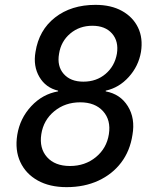

<svg xmlns="http://www.w3.org/2000/svg" viewBox="-20 -760 640 790"><path d="M254 10Q184 10 135 -17.5Q86 -45 63.5 -93.5Q41 -142 51 -205Q62 -273 108.5 -323Q155 -373 219 -384V-387Q168 -399 142 -443.5Q116 -488 126 -546Q140 -636 206.5 -688Q273 -740 373 -740Q437 -740 482 -715Q527 -690 548 -646.5Q569 -603 560 -546Q550 -488 510 -443.5Q470 -399 415 -387V-384Q475 -373 506 -323Q537 -273 525 -205Q515 -139 478.5 -91Q442 -43 384.5 -16.5Q327 10 254 10ZM323 -424Q377 -424 414.5 -456Q452 -488 461 -539Q469 -590 441 -622Q413 -654 360 -654Q307 -654 269 -622Q231 -590 223 -539Q214 -488 242 -456Q270 -424 323 -424ZM268 -77Q330 -77 374.5 -113.5Q419 -150 428 -208Q437 -266 404 -302.5Q371 -339 310 -339Q248 -339 203.5 -302.5Q159 -266 150 -208Q141 -150 173.5 -113.5Q206 -77 268 -77Z"/></svg>

Font: JetBrains Mono NL Medium
Style: Italic
Weight: 500
Italic angle: -9°
Monospace: yes
Designer: Philipp Nurullin, Konstantin Bulenkov
Foundry: JetBrains
Version: Version 2.305; ttfautohint (v1.8.4.7-5d5b)